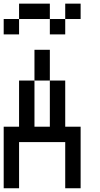

<svg xmlns="http://www.w3.org/2000/svg" viewBox="-20 -1103 540 1040"><path d="M0 -83.3V-416.7H83.3V-666.7H166.7V-416.7H250V-666.7H333.3V-416.7H416.7V-83.3H333.3V-333.3H83.3V-83.3ZM0 -916.7V-1000H83.3V-916.7ZM166.7 -833.3H250V-666.7H166.7ZM333.3 -1000V-916.7H250V-1000ZM333.3 -1083.3H416.7V-1000H333.3ZM83.3 -1000V-1083.3H250V-1000Z"/></svg>

Font: GalmuriMono11 Regular
Style: Regular
Weight: 400
Designer: Lee Minseo (quiple)
Version: Version 2.399;hotconv 1.1.1;makeotfexe 2.6.0 DEVELOPMENT